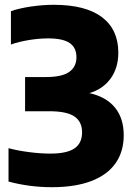

<svg xmlns="http://www.w3.org/2000/svg" viewBox="-20 -770 560 800"><path d="M495.5 -206.5Q495.5 -138 461.2 -89.5Q427 -41 360 -15.5Q293 10 196 10Q103 10 15.5 -13.5V-152.5Q55.5 -142 102.5 -136Q149.5 -130 189.5 -130Q259 -130 290.5 -151.8Q322 -173.5 322 -218.5Q322 -263 290 -284.8Q258 -306.5 185.5 -306.5H84.5V-449H172Q238 -449 268.2 -470.2Q298.5 -491.5 298.5 -531.5Q298.5 -571.5 270.2 -590.8Q242 -610 181 -610Q142.5 -610 101 -603.2Q59.5 -596.5 25.5 -584.5V-723.5Q60 -735.5 109.2 -742.8Q158.5 -750 204 -750Q336.5 -750 404.8 -698.5Q473 -647 473 -550.5Q473 -487.5 441.2 -443.2Q409.5 -399 352.5 -382Q422.5 -366.5 459 -321.8Q495.5 -277 495.5 -206.5Z"/></svg>

Font: Encode Sans Semi Condensed ExBd
Style: Regular
Weight: 800
Width: 4
Designer: Multiple Designers
Foundry: Impallari Type
Version: Version 2.000